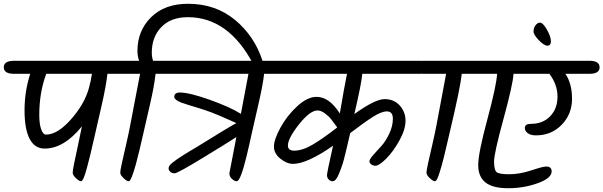

<svg xmlns="http://www.w3.org/2000/svg" viewBox="-41 -967 3196 1017"><path d="M34 -645H646Q700 -645 700 -610.5Q700 -576 646 -576H528Q521 -511 496 -402.5Q471 -294 458 -236.5Q445 -179 437.5 -148Q430 -117 420 -80Q401 -7 388 -7Q378 -7 361 -23.5Q344 -40 344 -52Q344 -64 351 -98Q358 -132 371 -192.5Q384 -253 393 -298Q298 -180 195 -180Q143 -180 116 -231.5Q89 -283 89 -383Q89 -483 119 -576H34Q-21 -576 -21 -610.5Q-21 -645 34 -645ZM167 -358Q167 -311 177 -282.5Q187 -254 203 -254Q267 -254 343.5 -344.5Q420 -435 437 -531H438L446 -576H204Q167 -478 167 -358Z M623 -645H696Q687 -669 687 -697Q687 -804 759 -875.5Q831 -947 955 -947Q1101 -947 1204.5 -861Q1308 -775 1350 -643Q1357 -608 1337.5 -601.5Q1318 -595 1300 -628Q1169 -876 954 -876Q864 -876 813.5 -823.5Q763 -771 763 -688Q763 -663 770 -645H876Q959 -645 959 -610.5Q959 -576 891 -576H783Q776 -511 753.5 -414Q731 -317 718.5 -261.5Q706 -206 698.5 -175Q691 -144 679 -98Q654 -7 641 -7Q631 -7 613.5 -23.5Q596 -40 596 -52Q596 -64 604.5 -102.5Q613 -141 627.5 -203.5Q642 -266 649.5 -307.5Q657 -349 674.5 -438.5Q692 -528 701 -576H658Q545 -576 545 -613Q545 -645 623 -645Z M853 -645H1487Q1542 -645 1542 -610.5Q1542 -576 1487 -576H1358Q1352 -519 1326.5 -409Q1301 -299 1292.5 -260.5Q1284 -222 1278.5 -197Q1273 -172 1265 -139.5Q1257 -107 1251 -86Q1245 -65 1238 -46Q1224 -7 1213 -7Q1201 -7 1187.5 -19.5Q1174 -32 1174 -49Q1174 -50 1211 -241Q1165 -211 1032 -130Q899 -49 884 -49Q869 -49 860.5 -57.5Q852 -66 852 -74.5Q852 -83 857 -90Q862 -97 874 -106.5Q886 -116 897.5 -124Q909 -132 929.5 -145Q950 -158 964.5 -166.5Q979 -175 1004 -190Q1171 -294 1211 -315Q1111 -360 1079.5 -371.5Q1048 -383 1013 -394Q978 -405 957.5 -411Q937 -417 918 -424Q882 -439 882 -453Q882 -477 912 -477Q961 -477 1068.5 -439Q1176 -401 1235 -364Q1255 -468 1275 -576H853Q798 -576 798 -610.5Q798 -645 853 -645Z M1461 -645H2180Q2234 -645 2234 -610.5Q2234 -576 2180 -576H1878Q1874 -526 1836 -363Q1946 -442 1996 -442Q2046 -442 2076.5 -408Q2107 -374 2107 -327.5Q2107 -281 2074.5 -222.5Q2042 -164 2004.5 -126.5Q1967 -89 1947 -89Q1936 -89 1926 -96Q1916 -103 1916 -113Q1916 -123 1935.5 -145.5Q1955 -168 1978 -192.5Q2001 -217 2020.5 -258Q2040 -299 2040 -338Q2040 -377 2008 -377Q1980 -377 1935 -348.5Q1890 -320 1814 -262Q1784 -130 1774 -99.5Q1764 -69 1755 -48Q1739 -7 1721 -7Q1709 -7 1700 -16.5Q1691 -26 1691 -39Q1691 -52 1723 -195Q1585 -99 1511 -99Q1478 -99 1444 -126.5Q1410 -154 1410 -190.5Q1410 -227 1444 -290Q1478 -353 1532.5 -403.5Q1587 -454 1636 -454Q1703 -454 1759 -366Q1783 -508 1797 -576H1461Q1406 -576 1406 -610.5Q1406 -645 1461 -645ZM1641 -382Q1601 -382 1542.5 -308Q1484 -234 1484 -196Q1484 -169 1517 -169Q1561 -169 1614.5 -200.5Q1668 -232 1744 -291V-294L1714 -334Q1704 -348 1682 -365Q1660 -382 1641 -382Z M2206 -645H2522Q2576 -645 2576 -610.5Q2576 -576 2522 -576H2405Q2397 -501 2343 -274Q2336 -244 2331.5 -224.5Q2327 -205 2320.5 -178Q2314 -151 2309.5 -132Q2305 -113 2299 -92Q2293 -71 2288.5 -57Q2284 -43 2280 -31Q2270 -7 2263 -7Q2253 -7 2235.5 -23.5Q2218 -40 2218 -52Q2218 -64 2226.5 -102.5Q2235 -141 2249.5 -203.5Q2264 -266 2271.5 -307Q2279 -348 2289 -400Q2309 -508 2322 -576H2206Q2151 -576 2151 -610.5Q2151 -645 2206 -645Z M2469 -645H3081Q3135 -645 3135 -610.5Q3135 -576 3081 -576H2954Q2989 -524 2989 -443.5Q2989 -363 2934.5 -306.5Q2880 -250 2798 -250Q2769 -250 2754 -262Q2739 -274 2739 -289Q2739 -311 2771 -311Q2835 -311 2873.5 -351.5Q2912 -392 2912 -455.5Q2912 -519 2869 -576H2679Q2676 -520 2626 -337.5Q2576 -155 2576 -111.5Q2576 -68 2588.5 -56Q2601 -44 2656 -44Q2711 -44 2773 -64.5Q2835 -85 2852 -85Q2881 -85 2881 -59Q2881 -23 2807 3.5Q2733 30 2651 30Q2569 30 2530.5 -0.5Q2492 -31 2492 -93Q2492 -155 2540.5 -335Q2589 -515 2592 -576H2469Q2415 -576 2415 -610.5Q2415 -645 2469 -645Z M2819 -847Q2835 -847 2856 -810Q2877 -773 2877 -749Q2877 -725 2859 -725Q2841 -725 2813 -754Q2785 -783 2785 -801Q2785 -819 2795.5 -833Q2806 -847 2819 -847Z"/></svg>

Font: Kalam
Style: Regular
Weight: 400
Designer: Lipi Raval (Devanagari and Latin), Jonny Pinhorn (Latin)
Foundry: Indian Type Foundry
Version: Version 2.001;PS 1.0;hotconv 1.0.79;makeotf.lib2.5.61930; tt